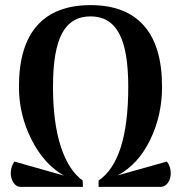

<svg xmlns="http://www.w3.org/2000/svg" viewBox="-20 -730 708 750"><path d="M647 -53Q647 -31 635.5 -15.5Q624 0 608 0H365V-24H364Q481 -102 481 -391Q481 -534 445 -600Q409 -666 334 -666Q258 -666 222.5 -600Q187 -534 187 -391Q187 -251 217.5 -157.5Q248 -64 304 -24H303L304 0H60Q44 0 33 -16Q22 -32 22 -54Q22 -78 36 -99L230 -44Q152 -88 103 -185Q54 -282 54 -391Q54 -550 125 -630Q196 -710 334 -710Q471 -710 542 -630Q613 -550 613 -391Q613 -279 566.5 -183.5Q520 -88 440 -45L632 -99Q647 -79 647 -53Z"/></svg>

Font: Arima Madurai ExtraBold
Style: Regular
Weight: 800
Designer: Joana Correia and Natanael Gama
Foundry: NDISCOVER
Version: Version 1.019